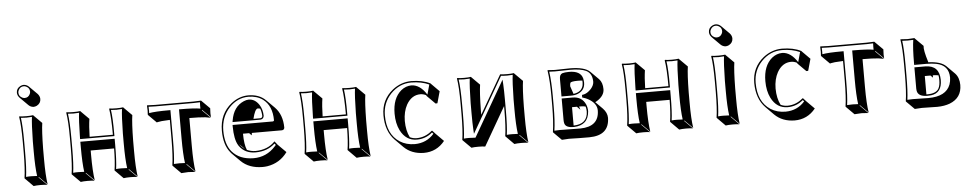

<svg xmlns="http://www.w3.org/2000/svg" viewBox="-40 -959 6747 1336"><g transform="rotate(-5 3333.5 -291.0)"><path d="M91.8 -597.2Q91.8 -627.4 120.6 -642.1Q131.8 -647.5 143.1 -647.9Q163.6 -647 178.7 -632.8L235.4 -576.2Q250 -560.1 250.5 -540.5Q250.5 -510.3 222.2 -495.1Q210.9 -489.7 199.7 -489.3Q179.2 -490.2 164.1 -504.9L107.4 -561.5Q92.3 -577.6 91.8 -597.2ZM103 -250Q103 -369.1 92.8 -429.2L95.2 -432.1Q113.3 -429.2 143.1 -429.2Q172.9 -429.2 190.9 -432.1L192.9 -429.2L249.5 -372.6Q241.2 -318.8 239.7 -193.4V-122.6Q239.7 -6.3 249.5 56.6L192.9 0L190.9 2.9L247.6 59.6Q229.5 56.6 199.7 56.6Q169.9 56.6 151.4 59.6L95.2 2.9L92.8 0Q102.5 -61 103 -179.2ZM112.8 -250V-179.2Q112.8 -65.4 104.5 -8.3Q124 -10.3 143.1 -9.8Q162.6 -9.8 181.6 -8.3Q172.9 -69.3 172.9 -179.2V-250Q174.8 -371.6 181.6 -420.9Q162.1 -418.9 143.1 -418.9Q123.5 -418.9 104.5 -420.9Q112.8 -362.3 112.8 -250ZM102.1 -597.2Q102.1 -571.8 126.5 -560.1Q134.8 -556.2 143.1 -556.2Q168.5 -556.2 180.2 -580.6Q184.1 -589.4 184.1 -597.2Q184.1 -622.6 159.7 -634.3Q150.9 -638.2 143.1 -638.2Q117.7 -638.2 106 -613.3Q102.1 -605 102.1 -597.2Z M432.1 -250Q432.1 -369.1 421.9 -429.2L423.8 -432.1Q441.9 -429.2 471.7 -429.2Q501.5 -429.2 520 -432.1L522 -429.2L578.6 -372.6Q570.8 -321.8 569.3 -248H731.9V-250Q731.9 -369.1 721.7 -429.2L724.1 -432.1Q742.2 -429.2 772 -429.2Q801.3 -429.2 819.8 -432.1L821.8 -429.2L878.4 -372.6Q870.1 -318.8 868.7 -193.4V-122.6Q868.7 -6.3 878.4 56.6L821.8 0L819.8 2.9L876.5 59.6Q858.4 56.6 828.6 56.6Q799.3 56.6 780.3 59.6L724.1 2.9L721.7 0Q731 -57.6 731.9 -152.3H568.4V-122.6Q568.4 -6.3 578.6 56.6L522 0L520 2.9L576.7 59.6Q558.6 56.6 528.3 56.6Q498.5 56.6 480.5 59.6L423.8 2.9L421.9 0Q431.6 -61 432.1 -179.2ZM513.7 -248 511.7 -250V-248ZM441.9 -250V-179.2Q441.9 -65.4 433.6 -8.3Q453.1 -10.3 471.7 -9.8Q491.2 -9.8 510.7 -8.3Q502 -69.3 502 -179.2V-219.2H741.7V-179.2Q741.7 -65.4 733.4 -8.3Q752.9 -10.3 772 -9.8Q791.5 -9.8 810.5 -8.3Q801.8 -69.3 801.8 -179.2V-250Q803.7 -371.6 810.5 -420.9Q791 -418.9 772 -418.9Q752.4 -418.9 733.4 -420.9Q742.2 -362.3 741.7 -250V-237.8H502V-250Q503.9 -371.6 510.7 -420.9Q491.2 -418.9 471.7 -418.9Q452.1 -418.9 433.1 -420.9Q441.9 -361.8 441.9 -250Z M1135.7 -316.4Q1102.1 -315.4 1079.1 -313Q1056.2 -310.5 1050.3 -308.6L1043.9 -306.6L987.8 -362.8L985.8 -366.2Q988.8 -389.2 985.8 -429.2L987.8 -431.2Q1018.1 -429.2 1042.5 -429.2H1308.6Q1334 -429.2 1363.8 -431.2L1365.7 -429.2L1422.4 -372.6Q1419.4 -331.5 1422.4 -309.6L1365.7 -366.2L1363.8 -362.8L1420.4 -306.6Q1420.4 -306.6 1383.3 -313Q1340.3 -317.4 1272 -317.4V-123.5Q1272 -6.3 1282.2 56.6L1225.6 0L1223.6 2.9L1280.3 59.6Q1278.3 59.6 1232.4 56.6L1183.1 59.6L1126.5 2.9L1125.5 0Q1135.3 -61 1135.7 -180.2ZM1135.7 -383.8H1145.5V-180.2Q1145.5 -65.9 1137.2 -8.3Q1154.3 -9.8 1175.8 -9.8Q1197.8 -9.8 1214.4 -8.3Q1205.6 -69.3 1205.6 -180.2V-383.8H1215.8Q1313 -383.8 1354.5 -376Q1353.5 -395 1355 -420.4Q1329.1 -418.9 1308.6 -418.9H1042.5Q1021 -418.9 996.1 -420.4Q997.6 -394 996.6 -376Q1039.6 -383.8 1135.7 -383.8Z M1847.7 -104 1867.7 -79.1 1924.3 -22.5Q1871.6 49.8 1783.2 64Q1766.1 66.4 1750 66.4Q1656.2 65.9 1600.6 11.2L1543.9 -45.4Q1538.6 -51.3 1534.7 -56.2Q1489.7 -110.8 1489.7 -209Q1489.7 -328.1 1574.7 -395.5Q1630.4 -439 1694.3 -439Q1770 -438.5 1814.9 -394L1871.6 -337.4Q1923.8 -284.2 1924.3 -193.4Q1922.4 -177.2 1906.2 -176.3H1696.3Q1694.3 -165 1693.8 -159.7L1677.2 -176.3H1634.3Q1634.8 -99.6 1651.4 -62Q1679.7 -49.3 1710.4 -48.8Q1796.9 -49.8 1847.7 -104ZM1769 -339.4Q1759.3 -342.3 1751 -342.3Q1732.4 -340.3 1715.8 -272.9H1764.6Q1777.8 -274.9 1778.8 -287.1Q1777.8 -315.9 1769 -339.4ZM1638.7 -68.8 1601.6 -106Q1609.4 -94.2 1618.2 -85.4Q1627.9 -75.7 1638.7 -68.8ZM1846.7 -88.9Q1793 -39.1 1710.4 -39.1Q1637.2 -39.1 1597.7 -93.8Q1594.7 -97.7 1593.3 -100.6Q1567.9 -142.6 1567.4 -232.9V-243.2H1849.6Q1856.9 -245.1 1857.4 -250Q1857.4 -352.1 1793.9 -399.4Q1753.4 -428.7 1694.3 -429.2Q1617.2 -429.2 1559.6 -368.2Q1500 -304.2 1499.5 -209Q1500 -113.8 1542.5 -62.5Q1595.2 -0.5 1693.4 0Q1784.2 0 1846.2 -68.8Q1851.1 -74.2 1855 -78.6ZM1568.8 -263.2 1570.8 -274.4Q1586.4 -369.6 1659.2 -400.9Q1678.7 -409.2 1694.3 -409.2Q1737.8 -409.2 1766.6 -365.7Q1788.1 -332 1788.6 -287.1Q1785.2 -265.6 1764.6 -263.2Z M2059.6 -250Q2059.6 -369.1 2049.3 -429.2L2051.3 -432.1Q2069.3 -429.2 2099.1 -429.2Q2128.9 -429.2 2147.5 -432.1L2149.4 -429.2L2206.1 -372.6Q2198.2 -321.8 2196.8 -248H2359.4V-250Q2359.4 -369.1 2349.1 -429.2L2351.6 -432.1Q2369.6 -429.2 2399.4 -429.2Q2428.7 -429.2 2447.3 -432.1L2449.2 -429.2L2505.9 -372.6Q2497.6 -318.8 2496.1 -193.4V-122.6Q2496.1 -6.3 2505.9 56.6L2449.2 0L2447.3 2.9L2503.9 59.6Q2485.8 56.6 2456.1 56.6Q2426.8 56.6 2407.7 59.6L2351.6 2.9L2349.1 0Q2358.4 -57.6 2359.4 -152.3H2195.8V-122.6Q2195.8 -6.3 2206.1 56.6L2149.4 0L2147.5 2.9L2204.1 59.6Q2186 56.6 2155.8 56.6Q2126 56.6 2107.9 59.6L2051.3 2.9L2049.3 0Q2059.1 -61 2059.6 -179.2ZM2141.1 -248 2139.2 -250V-248ZM2069.3 -250V-179.2Q2069.3 -65.4 2061 -8.3Q2080.6 -10.3 2099.1 -9.8Q2118.7 -9.8 2138.2 -8.3Q2129.4 -69.3 2129.4 -179.2V-219.2H2369.1V-179.2Q2369.1 -65.4 2360.8 -8.3Q2380.4 -10.3 2399.4 -9.8Q2418.9 -9.8 2438 -8.3Q2429.2 -69.3 2429.2 -179.2V-250Q2431.2 -371.6 2438 -420.9Q2418.5 -418.9 2399.4 -418.9Q2379.9 -418.9 2360.8 -420.9Q2369.6 -362.3 2369.1 -250V-237.8H2129.4V-250Q2131.3 -371.6 2138.2 -420.9Q2118.7 -418.9 2099.1 -418.9Q2079.6 -418.9 2060.5 -420.9Q2069.3 -361.8 2069.3 -250Z M2887.7 -342.3Q2826.2 -342.3 2790 -278.8Q2764.2 -231.4 2763.7 -166.5Q2764.2 -97.7 2788.6 -50.8Q2811.5 -40 2836.9 -40Q2897.5 -41 2943.8 -82H2948.2L2967.3 -61L3023.4 -4.4Q2966.8 66.4 2876.5 66.4Q2791.5 65.4 2737.8 12.7L2681.6 -43.9Q2619.6 -107.4 2619.1 -217.8Q2619.1 -327.1 2701.7 -392.6Q2760.7 -438.5 2832 -439Q2910.6 -438.5 2964.8 -411.1L2967.3 -408.2L3023.4 -351.6L3000.5 -269.5L2987.8 -268.6L2931.2 -325.2Q2928.7 -329.6 2926.8 -332.5Q2906.7 -342.3 2887.7 -342.3ZM2831.1 -409.2Q2891.1 -407.7 2936.5 -335.4L2955.6 -404.3Q2902.3 -428.7 2832 -429.2Q2747.6 -429.2 2686.5 -365.2Q2629.4 -304.2 2628.9 -217.8Q2628.9 -84.5 2715.3 -28.8Q2760.7 0 2819.8 0Q2902.3 -1 2954.1 -60.5L2945.3 -69.8Q2897.9 -29.8 2836.9 -29.8Q2760.3 -29.8 2721.7 -106Q2697.3 -155.3 2697.3 -223.1Q2697.3 -330.6 2758.8 -382.3Q2791.5 -408.7 2831.1 -409.2Z M3161.1 -250Q3161.1 -369.1 3150.9 -429.2L3152.8 -432.1Q3170.9 -429.2 3200.7 -429.2Q3230.5 -429.2 3249 -432.1L3251 -429.2L3307.6 -372.6Q3299.3 -318.8 3297.4 -193.4V-163.1L3453.1 -432.1Q3471.2 -429.2 3501 -429.2Q3530.3 -429.2 3548.8 -432.1L3550.8 -429.2L3607.4 -372.6Q3599.1 -318.8 3597.7 -193.4V-122.6Q3597.7 -6.3 3607.4 56.6L3550.8 0L3548.8 2.9L3605.5 59.6Q3587.4 56.6 3557.6 56.6Q3528.3 56.6 3509.3 59.6L3453.1 2.9L3450.7 0Q3460.4 -61 3460.9 -179.2V-209.5L3305.7 59.6Q3287.6 56.6 3257.3 56.6Q3227.5 56.6 3209.5 59.6L3152.8 2.9L3150.9 0Q3160.6 -61 3161.1 -179.2ZM3170.9 -250V-179.2Q3170.9 -65.4 3162.6 -8.3Q3182.1 -10.3 3200.7 -9.8Q3223.1 -9.8 3243.7 -7.8L3466.3 -393.6L3468.3 -360.4Q3470.7 -319.3 3470.7 -250V-179.2Q3470.7 -65.4 3462.4 -8.3Q3481.9 -10.3 3501 -9.8Q3520.5 -9.8 3539.6 -8.3Q3530.8 -69.3 3530.8 -179.2V-250Q3532.7 -371.6 3539.6 -420.9Q3520 -418.9 3501 -418.9Q3478 -418.9 3458 -421.4L3235.4 -35.6L3233.4 -68.4Q3231 -107.9 3231 -179.2V-250Q3232.9 -371.6 3239.7 -420.9Q3220.2 -418.9 3200.7 -418.9Q3181.2 -418.9 3162.1 -420.9Q3170.9 -361.8 3170.9 -250Z M3890.1 56.6Q3890.1 56.6 3841.3 59.6L3784.7 2.9L3783.7 0Q3794.4 -70.3 3794.9 -180.2V-249Q3794.9 -356.4 3783.7 -429.2L3784.7 -432.1Q3786.6 -432.1 3833.5 -429.2Q3855 -429.2 3889.6 -430.2Q3922.4 -431.2 3940.9 -431.2Q4043 -430.7 4079.6 -394.5L4136.2 -337.9Q4160.2 -312.5 4160.2 -266.6Q4160.2 -220.7 4107.4 -188Q4100.6 -184.1 4095.2 -181.2L4144.5 -131.8Q4173.8 -101.1 4174.3 -65.4Q4172.4 57.6 4033.2 58.6Q3952.1 58.6 3915 57.1Q3900.4 56.6 3890.1 56.6ZM4019 -338.4Q4005.4 -340.3 3988.3 -340.3Q3940.4 -340.3 3934.6 -330.1Q3931.6 -323.2 3931.2 -306.6L3949.7 -252Q4006.8 -259.3 4017.6 -305.7Q4019.5 -314.5 4019.5 -323.2Q4019.5 -331.5 4019 -338.4ZM3980.5 -160.6 3987.8 -137.7 3965.3 -160.6H3931.2V-32.2Q4029.3 -34.2 4030.8 -123Q4030.3 -141.1 4025.9 -156.7Q4012.2 -160.6 3997.1 -160.6ZM4020.5 -228 4017.6 -231V-229Q4019.5 -228.5 4020.5 -228ZM3833.5 -9.8Q3845.2 -9.8 3859.4 -9.3Q3897.9 -7.8 3976.6 -7.8Q4106.4 -9.8 4107.9 -122.1Q4107.9 -172.9 4047.4 -206.1Q4031.2 -214.8 4015.1 -219.2L4007.8 -221.7V-239.7L4016.1 -240.7Q4043.9 -245.1 4071.8 -274.9Q4092.8 -298.8 4093.8 -323.2Q4093.8 -382.3 4051.3 -403.3Q4013.7 -420.9 3940.9 -420.9Q3922.9 -420.9 3890.1 -419.9Q3854.5 -418.9 3833.5 -418.9Q3811 -418.9 3794.9 -420.4Q3804.7 -349.6 3804.7 -249V-180.2Q3804.7 -74.7 3794.9 -8.3Q3812.5 -9.8 3833.5 -9.8ZM3864.7 -227.1H3940.9Q4005.4 -227.1 4030.8 -171.4Q4040.5 -148.4 4040.5 -123Q4033.7 -25.4 3931.6 -22Q3877.4 -22 3868.2 -50.8Q3864.7 -62 3864.7 -77.1ZM3864.7 -241.2V-362.8Q3864.7 -394.5 3884.8 -401.9Q3899.9 -406.7 3931.6 -407.2Q4012.7 -407.2 4026.4 -352.5Q4029.3 -338.9 4029.8 -323.2Q4029.8 -270.5 3979.5 -249.5Q3957.5 -240.7 3931.6 -241.2Z M4312.5 -250Q4312.5 -369.1 4302.2 -429.2L4304.2 -432.1Q4322.3 -429.2 4352.1 -429.2Q4381.8 -429.2 4400.4 -432.1L4402.3 -429.2L4459 -372.6Q4451.2 -321.8 4449.7 -248H4612.3V-250Q4612.3 -369.1 4602.1 -429.2L4604.5 -432.1Q4622.6 -429.2 4652.3 -429.2Q4681.6 -429.2 4700.2 -432.1L4702.1 -429.2L4758.8 -372.6Q4750.5 -318.8 4749 -193.4V-122.6Q4749 -6.3 4758.8 56.6L4702.1 0L4700.2 2.9L4756.8 59.6Q4738.8 56.6 4709 56.6Q4679.7 56.6 4660.6 59.6L4604.5 2.9L4602.1 0Q4611.3 -57.6 4612.3 -152.3H4448.7V-122.6Q4448.7 -6.3 4459 56.6L4402.3 0L4400.4 2.9L4457 59.6Q4439 56.6 4408.7 56.6Q4378.9 56.6 4360.8 59.6L4304.2 2.9L4302.2 0Q4312 -61 4312.5 -179.2ZM4394 -248 4392.1 -250V-248ZM4322.3 -250V-179.2Q4322.3 -65.4 4314 -8.3Q4333.5 -10.3 4352.1 -9.8Q4371.6 -9.8 4391.1 -8.3Q4382.3 -69.3 4382.3 -179.2V-219.2H4622.1V-179.2Q4622.1 -65.4 4613.8 -8.3Q4633.3 -10.3 4652.3 -9.8Q4671.9 -9.8 4690.9 -8.3Q4682.1 -69.3 4682.1 -179.2V-250Q4684.1 -371.6 4690.9 -420.9Q4671.4 -418.9 4652.3 -418.9Q4632.8 -418.9 4613.8 -420.9Q4622.6 -362.3 4622.1 -250V-237.8H4382.3V-250Q4384.3 -371.6 4391.1 -420.9Q4371.6 -418.9 4352.1 -418.9Q4332.5 -418.9 4313.5 -420.9Q4322.3 -361.8 4322.3 -250Z M4925.8 -597.2Q4925.8 -627.4 4954.6 -642.1Q4965.8 -647.5 4977.1 -647.9Q4997.6 -647 5012.7 -632.8L5069.3 -576.2Q5084 -560.1 5084.5 -540.5Q5084.5 -510.3 5056.2 -495.1Q5044.9 -489.7 5033.7 -489.3Q5013.2 -490.2 4998 -504.9L4941.4 -561.5Q4926.3 -577.6 4925.8 -597.2ZM4937 -250Q4937 -369.1 4926.8 -429.2L4929.2 -432.1Q4947.3 -429.2 4977.1 -429.2Q5006.8 -429.2 5024.9 -432.1L5026.9 -429.2L5083.5 -372.6Q5075.2 -318.8 5073.7 -193.4V-122.6Q5073.7 -6.3 5083.5 56.6L5026.9 0L5024.9 2.9L5081.5 59.6Q5063.5 56.6 5033.7 56.6Q5003.9 56.6 4985.4 59.6L4929.2 2.9L4926.8 0Q4936.5 -61 4937 -179.2ZM4946.8 -250V-179.2Q4946.8 -65.4 4938.5 -8.3Q4958 -10.3 4977.1 -9.8Q4996.6 -9.8 5015.6 -8.3Q5006.8 -69.3 5006.8 -179.2V-250Q5008.8 -371.6 5015.6 -420.9Q4996.1 -418.9 4977.1 -418.9Q4957.5 -418.9 4938.5 -420.9Q4946.8 -362.3 4946.8 -250ZM4936 -597.2Q4936 -571.8 4960.4 -560.1Q4968.8 -556.2 4977.1 -556.2Q5002.4 -556.2 5014.2 -580.6Q5018.1 -589.4 5018.1 -597.2Q5018.1 -622.6 4993.7 -634.3Q4984.9 -638.2 4977.1 -638.2Q4951.7 -638.2 4939.9 -613.3Q4936 -605 4936 -597.2Z M5477.5 -342.3Q5416 -342.3 5379.9 -278.8Q5354 -231.4 5353.5 -166.5Q5354 -97.7 5378.4 -50.8Q5401.4 -40 5426.8 -40Q5487.3 -41 5533.7 -82H5538.1L5557.1 -61L5613.3 -4.4Q5556.6 66.4 5466.3 66.4Q5381.3 65.4 5327.6 12.7L5271.5 -43.9Q5209.5 -107.4 5209 -217.8Q5209 -327.1 5291.5 -392.6Q5350.6 -438.5 5421.9 -439Q5500.5 -438.5 5554.7 -411.1L5557.1 -408.2L5613.3 -351.6L5590.3 -269.5L5577.6 -268.6L5521 -325.2Q5518.6 -329.6 5516.6 -332.5Q5496.6 -342.3 5477.5 -342.3ZM5420.9 -409.2Q5481 -407.7 5526.4 -335.4L5545.4 -404.3Q5492.2 -428.7 5421.9 -429.2Q5337.4 -429.2 5276.4 -365.2Q5219.2 -304.2 5218.8 -217.8Q5218.8 -84.5 5305.2 -28.8Q5350.6 0 5409.7 0Q5492.2 -1 5543.9 -60.5L5535.2 -69.8Q5487.8 -29.8 5426.8 -29.8Q5350.1 -29.8 5311.5 -106Q5287.1 -155.3 5287.1 -223.1Q5287.1 -330.6 5348.6 -382.3Q5381.3 -408.7 5420.9 -409.2Z M5837.9 -316.4Q5804.2 -315.4 5781.2 -313Q5758.3 -310.5 5752.4 -308.6L5746.1 -306.6L5689.9 -362.8L5688 -366.2Q5690.9 -389.2 5688 -429.2L5689.9 -431.2Q5720.2 -429.2 5744.6 -429.2H6010.7Q6036.1 -429.2 6065.9 -431.2L6067.9 -429.2L6124.5 -372.6Q6121.6 -331.5 6124.5 -309.6L6067.9 -366.2L6065.9 -362.8L6122.6 -306.6Q6122.6 -306.6 6085.4 -313Q6042.5 -317.4 5974.1 -317.4V-123.5Q5974.1 -6.3 5984.4 56.6L5927.7 0L5925.8 2.9L5982.4 59.6Q5980.5 59.6 5934.6 56.6L5885.3 59.6L5828.6 2.9L5827.6 0Q5837.4 -61 5837.9 -180.2ZM5837.9 -383.8H5847.7V-180.2Q5847.7 -65.9 5839.4 -8.3Q5856.4 -9.8 5877.9 -9.8Q5899.9 -9.8 5916.5 -8.3Q5907.7 -69.3 5907.7 -180.2V-383.8H5918Q6015.1 -383.8 6056.6 -376Q6055.7 -395 6057.1 -420.4Q6031.2 -418.9 6010.7 -418.9H5744.6Q5723.1 -418.9 5698.2 -420.4Q5699.7 -394 5698.7 -376Q5741.7 -383.8 5837.9 -383.8Z M6338.9 -258.8V-255.9H6341.8ZM6395.5 -34.2Q6398.9 -34.2 6401.9 -34.2Q6463.9 -34.2 6482.4 -67.9Q6493.7 -89.8 6493.7 -126Q6493.7 -145.5 6490.7 -159.7Q6477.1 -162.1 6462.4 -162.6H6451.2Q6452.1 -153.3 6451.7 -146L6435.1 -162.6H6395.5ZM6428.2 -255.9Q6514.6 -252.9 6550.8 -217.8L6607.4 -161.1Q6635.7 -131.3 6636.2 -79.6Q6636.2 10.7 6551.3 43.9Q6513.2 58.1 6463.4 58.6Q6442.4 58.6 6409.4 57.6Q6376.5 56.6 6355.5 56.6L6306.2 59.6L6249.5 2.9L6248.5 0Q6258.3 -61 6258.8 -179.2V-250Q6258.8 -369.1 6248.5 -429.2L6249.5 -432.1Q6251.5 -432.1 6298.8 -429.2L6346.7 -432.1L6348.6 -429.2L6405.3 -372.6Q6400.9 -343.3 6427.7 -258.3Q6428.2 -256.3 6428.2 -255.9ZM6328.6 -258.8Q6328.6 -362.3 6337.4 -420.4Q6319.3 -418.9 6298.8 -418.9Q6276.4 -418.9 6260.3 -420.4Q6268.6 -361.8 6268.6 -250V-179.2Q6268.6 -65.9 6260.3 -8.3Q6276.9 -9.8 6298.8 -9.8Q6320.3 -9.8 6353.5 -8.8Q6386.7 -7.8 6406.7 -7.8Q6531.2 -7.8 6561.5 -88.9Q6569.3 -110.8 6569.8 -136.2Q6569.8 -223.1 6481.9 -240.2Q6453.6 -245.6 6415.5 -246.1H6328.6ZM6503.9 -126Q6503.9 -35.6 6428.7 -25.4Q6417 -23.9 6401.9 -23.9Q6337.4 -23.9 6330.1 -64.9Q6329.1 -72.3 6328.6 -79.1V-229H6405.8Q6502.9 -227.5 6503.9 -126Z"/></g></svg>

Font: Linux Biolinum Shadow O
Style: Regular
Weight: 400
Designer: Philipp H. Poll
Foundry: Philipp H. Poll
Version: Version 1.0.4